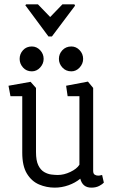

<svg xmlns="http://www.w3.org/2000/svg" viewBox="-20 -856 530 880"><path d="M100 -836H154L210 -778L266 -836H321L324 -830L218 -689H202L96 -832ZM231 4Q193 4 159 -10.5Q125 -25 103.5 -60Q82 -95 82 -156V-415H28L19 -463L120 -481L145 -453V-159Q145 -120 155.5 -98.5Q166 -77 182.5 -67.5Q199 -58 216 -56Q233 -54 245 -54Q273 -54 302.5 -68Q332 -82 344 -101V-415H290L283 -463L383 -482L407 -453V-73Q407 -60 414 -55.5Q421 -51 430 -51Q436 -51 441 -52.5Q446 -54 448 -54L456 -19Q450 -12 435 -4Q420 4 399 4Q378 4 365.5 -6.5Q353 -17 348 -37Q325 -18 294 -7Q263 4 231 4ZM307 -529Q282 -529 266 -546.5Q250 -564 250 -586Q250 -609 266 -626Q282 -643 307 -643Q329 -643 345 -626Q361 -609 361 -586Q361 -564 345 -546.5Q329 -529 307 -529ZM126 -529Q101 -529 85.5 -546.5Q70 -564 70 -586Q70 -609 85.5 -626Q101 -643 126 -643Q148 -643 164 -626Q180 -609 180 -586Q180 -564 164 -546.5Q148 -529 126 -529Z"/></svg>

Font: Kreon Light
Style: Regular
Weight: 300
Designer: Julia Petretta
Foundry: Julia Petretta and Eli Heuer
Version: Version 2.002